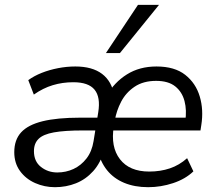

<svg xmlns="http://www.w3.org/2000/svg" viewBox="-20 -773 901 802"><path d="M209.7 8.9Q165.9 8.9 126.9 -8.3Q87.8 -25.6 63.7 -58.5Q39.6 -91.5 39.6 -137.3Q39.6 -188.8 68.3 -220.2Q97.1 -251.6 158.1 -266.6Q219.1 -281.5 314.6 -281.5H395.1L387.3 -228.1H326.4Q249.3 -228.1 204.8 -220Q160.3 -211.9 141.1 -192.9Q121.8 -174 121.8 -141.6Q121.8 -98.6 151.2 -75.6Q180.5 -52.6 219.3 -52.6Q255.5 -52.6 287.1 -67.2Q318.7 -81.9 341.2 -110.9Q363.8 -139.9 370.8 -183.4L390.4 -304.1Q400.5 -367.3 375 -398.4Q349.6 -429.5 286.2 -429.5Q241.1 -429.5 200.4 -417.2Q159.8 -405 121.3 -377.9L98.1 -438.3Q122.1 -455.8 154.2 -468.6Q186.3 -481.3 222.6 -488.3Q258.9 -495.3 294.8 -495.3Q365.4 -495.3 406.4 -464.3Q447.3 -433.2 457 -374.2H426Q457.5 -429.1 510.1 -462.2Q562.7 -495.3 633.6 -495.3Q709.4 -495.3 753.8 -460.3Q798.1 -425.3 814.5 -369.6Q830.9 -314 820.9 -250.8L817.4 -228.1H435.1L443 -281.5H772.3L753.7 -265.6Q760.8 -312.5 750.7 -350.9Q740.6 -389.3 711.9 -412.2Q683.1 -435.2 632.1 -435.2Q578.5 -435.2 542.2 -410.7Q505.8 -386.2 486.1 -348.3Q466.4 -310.5 459.4 -269.2L455.4 -245.1Q441.3 -159.4 481.1 -107.9Q520.8 -56.4 603.3 -56.4Q649.9 -56.4 689.5 -69.7Q729 -83 761.6 -112.2L787.8 -57.2Q754.4 -25.1 703.2 -8.1Q652 8.9 598.8 8.9Q542.2 8.9 498.4 -9.4Q454.6 -27.8 427 -62.2Q399.3 -96.7 388.9 -144.4H415Q400 -92.1 369.2 -58Q338.4 -23.8 297.3 -7.4Q256.3 8.9 209.7 8.9ZM422.4 -551.3 556.4 -752.8H644.3L480.9 -551.3Z"/></svg>

Font: Nunito Sans 12pt ExtraLight
Style: Italic
Weight: 200
Italic angle: -9°
Designer: Vernon Adams
Foundry: Vernon Adams
Version: Version 3.101;gftools[0.9.27]